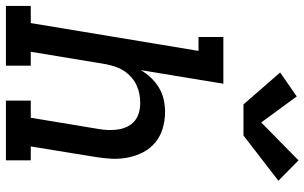

<svg xmlns="http://www.w3.org/2000/svg" viewBox="-219 -819 1029 649"><g transform="rotate(90 295.5 -494.5)"><path d="M-9 0V-84H49L143 -651H96V-735H254L208 -456Q219 -475 234.5 -491Q250 -507 268.5 -518Q287 -529 308 -533.5Q329 -538 349 -538Q378 -538 405 -530Q432 -522 452.5 -505Q473 -488 485.5 -464Q498 -440 503.5 -412.5Q509 -385 507.5 -356.5Q506 -328 501 -299L466 -84H513V0H311V-84H369L407 -313Q410 -330 410.5 -347Q411 -364 408.5 -380Q406 -396 399 -410.5Q392 -425 380 -435Q368 -445 352 -449.5Q336 -454 319 -454Q303 -454 288 -451Q273 -448 258 -441Q243 -434 230.5 -422.5Q218 -411 209.5 -397.5Q201 -384 196 -368.5Q191 -353 188 -338L146 -84H193V0ZM324 -803 216 -927 297 -983 385 -863 513 -989 582 -921 429 -803Z"/></g></svg>

Font: Iosevka Slab MdExObl
Style: Regular
Weight: 500
Width: 7
Italic angle: -9°
Monospace: yes
Designer: Belleve Invis
Foundry: Belleve Invis
Version: Version 11.1.1; ttfautohint (v1.8.3)